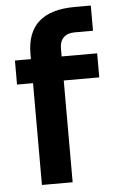

<svg xmlns="http://www.w3.org/2000/svg" viewBox="-53 -775 487 812"><g transform="rotate(-5 190.5 -369.0)"><path d="M222.2 0H91.8V-432.1H23.9V-534.2H91.8V-556.2Q91.8 -737.8 295.9 -737.8H363.8V-630.9H286.1Q255.4 -630.9 238.8 -614.5Q222.2 -598.1 222.2 -567.9V-534.2H373V-432.1H222.2Z"/></g></svg>

Font: Sora SemiBold
Style: Regular
Weight: 600
Designer: Jonathan Barnbrook, Julián Moncada
Foundry: Barnbrook Fonts
Version: Version 2.000